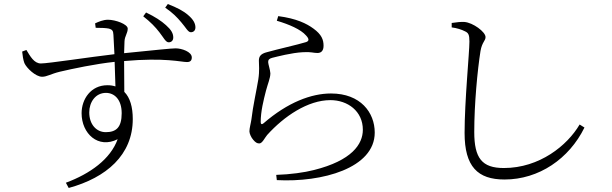

<svg xmlns="http://www.w3.org/2000/svg" viewBox="-20 -854 3040 953"><path d="M771 -694C791 -669 802 -644 817 -644C830 -644 840 -652 840 -668C840 -688 830 -706 804 -729C781 -750 749 -771 705 -792L691 -773C728 -744 751 -720 771 -694ZM880 -743C902 -718 913 -694 927 -694C940 -694 950 -702 950 -718C950 -737 940 -757 914 -779C890 -800 859 -816 813 -834L800 -816C839 -789 858 -769 880 -743ZM505 -198C459 -198 423 -236 423 -296C423 -347 454 -393 506 -393C548 -393 584 -360 584 -292C584 -221 556 -198 505 -198ZM513 -431C431 -431 385 -362 385 -292C385 -191 467 -114 564 -163C528 -64 428 8 307 53L321 79C508 28 639 -85 639 -263C639 -322 626 -369 597 -398L596 -551C799 -569 879 -546 908 -546C925 -546 932 -554 932 -569C932 -597 882 -614 852 -614C830 -614 756 -606 596 -590L598 -649C599 -675 614 -689 614 -712C614 -734 553 -756 516 -756C492 -756 469 -746 452 -738L455 -716C485 -716 506 -715 521 -712C537 -707 542 -702 543 -681L548 -585C427 -571 219 -539 183 -539C149 -539 130 -575 111 -606L90 -598C92 -579 95 -557 101 -541C112 -516 157 -473 189 -473C213 -473 232 -487 277 -498C341 -513 454 -537 549 -547L553 -425C541 -429 528 -431 513 -431Z M1354 -751C1415 -733 1473 -708 1499 -678C1516 -660 1514 -650 1499 -645C1457 -632 1358 -610 1305 -595C1273 -587 1265 -573 1265 -553C1265 -532 1269 -504 1262 -459C1254 -409 1235 -325 1228 -262C1225 -241 1218 -218 1218 -202C1218 -191 1227 -171 1237 -160C1248 -147 1256 -142 1267 -142C1282 -142 1294 -170 1306 -184C1390 -277 1508 -357 1620 -357C1706 -357 1781 -302 1781 -210C1781 -138 1726 -57 1538 -10C1492 2 1420 12 1351 14L1354 40C1578 52 1840 -19 1840 -196C1840 -295 1770 -390 1623 -390C1525 -390 1408 -346 1288 -242C1280 -235 1274 -237 1274 -248C1274 -301 1288 -356 1300 -403C1309 -438 1322 -466 1322 -490C1321 -508 1311 -536 1311 -546C1311 -557 1316 -563 1331 -567C1356 -573 1426 -592 1485 -595C1529 -597 1533 -591 1556 -591C1575 -591 1586 -603 1586 -627C1586 -657 1576 -683 1536 -712C1502 -737 1452 -762 1361 -774Z M2222 -718C2247 -715 2272 -707 2287 -699C2305 -691 2310 -682 2310 -648C2310 -594 2286 -352 2286 -194C2286 -27 2351 37 2484 37C2655 37 2805 -66 2881 -221L2857 -236C2796 -132 2658 -20 2481 -20C2372 -20 2334 -69 2334 -199C2334 -339 2350 -506 2365 -601C2373 -646 2390 -651 2390 -670C2390 -696 2327 -742 2285 -745C2268 -746 2249 -744 2222 -740Z"/></svg>

Font: Noto Serif JP Light
Style: Regular
Weight: 300
Designer: Ryoko NISHIZUKA 西塚涼子 (kana & ideographs); Frank Grießhammer (Latin, Greek & Cyrillic); Wenlong ZHANG 张文龙 (bopomofo); San
Foundry: Adobe
Version: Version 2.001;hotconv 1.1.0;makeotfexe 2.6.0